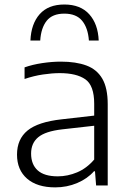

<svg xmlns="http://www.w3.org/2000/svg" viewBox="-20 -823 576 852"><path d="M225 8.5Q145 8.5 100.2 -30.2Q55.5 -69 55.5 -137Q55.5 -205.5 102.2 -243.8Q149 -282 253.5 -293.5L398 -310V-362.5Q398 -443.5 358.8 -471Q319.5 -498.5 245 -498.5Q211.5 -498.5 170.8 -492.5Q130 -486.5 89 -472.5V-524Q124 -536.5 167.5 -543Q211 -549.5 250 -549.5Q317.5 -549.5 363.8 -532.2Q410 -515 434 -473.8Q458 -432.5 458 -360.5V0H406.5L401.5 -63H397Q368 -30 322.5 -10.8Q277 8.5 225 8.5ZM118 -141.5Q118 -93.5 147.2 -67Q176.5 -40.5 236.5 -40.5Q280 -40.5 322.2 -58.2Q364.5 -76 398 -115V-265L256 -249Q181.5 -240.5 149.8 -214.2Q118 -188 118 -141.5ZM115 -643Q118 -717 156 -760Q194 -803 265.5 -803Q337 -803 376 -759.8Q415 -716.5 418 -643H374.5Q370.5 -699 344.5 -730.8Q318.5 -762.5 265.5 -762.5Q212.5 -762.5 187.2 -730.8Q162 -699 158.5 -643Z"/></svg>

Font: Encode Sans SemiExpanded SemiExpanded Light
Style: Regular
Weight: 300
Width: 6
Designer: Multiple Designers
Foundry: Impallari Type
Version: Version 3.000; ttfautohint (v1.8.3) -l 8 -r 50 -G 200 -x 14 